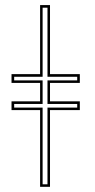

<svg xmlns="http://www.w3.org/2000/svg" viewBox="-20 -718 372 748"><path d="M291 -323.2V-289.1H174.8V9.8H136.2V-289.1H24.9V-323.2H136.2V-395H24.9V-429.2H136.2V-698.2H174.8V-429.2H291V-395H174.8V-323.2ZM280.8 -313H165V-404.8H280.8V-418.9H165V-688H146V-418.9H35.2V-404.8H146V-313H35.2V-298.8H146V0H165V-298.8H280.8Z"/></svg>

Font: Linux Biolinum Outline O
Style: Bold
Weight: 700
Designer: Philipp H. Poll
Foundry: Philipp H. Poll
Version: Version 0.9.2